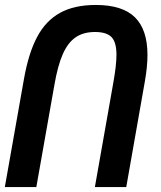

<svg xmlns="http://www.w3.org/2000/svg" viewBox="-28 -754 648 774"><path d="M566.5 -532.5Q566.5 -485.5 556 -426L481 0H354.5L428.5 -419Q441.5 -491 441.5 -533Q441.5 -583.5 421.8 -604.2Q402 -625 355 -625Q308 -625 276.8 -603.5Q245.5 -582 225 -535.5Q204.5 -489 191 -410L118.5 0H-8.5L68.5 -435Q87 -540 121.8 -605.2Q156.5 -670.5 214 -702.2Q271.5 -734 358 -734Q465.5 -734 516 -684.2Q566.5 -634.5 566.5 -532.5Z"/></svg>

Font: JuliaMono BoldItalic
Style: Regular
Weight: 700
Italic angle: -9°
Monospace: yes
Designer: cormullion
Foundry: corm
Version: Version 0.049; ttfautohint (v1.8.4)